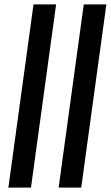

<svg xmlns="http://www.w3.org/2000/svg" viewBox="-20 -851 502 871"><path d="M18 0 132 -831H234.5L120.5 0ZM246 0 360 -831H462.5L348.5 0Z"/></svg>

Font: Merriweather 24pt
Style: Italic
Weight: 400
Italic angle: -7.8°
Designer: Eben Sorkin
Foundry: Eben Sorkin
Version: Version 2.101